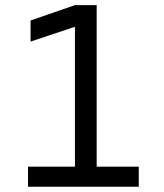

<svg xmlns="http://www.w3.org/2000/svg" viewBox="-20 -713 626 733"><path d="M86.9 0H509.8V-76.7H349.1V-693.4H266.1L96.7 -634.8V-554.2L266.1 -610.8V-76.7H86.9Z"/></svg>

Font: Cascadia Mono PL SemiLight
Style: Regular
Weight: 350
Monospace: yes
Designer: Aaron Bell
Foundry: Saja Typeworks
Version: Version 2404.023